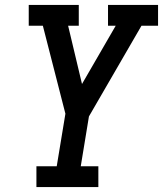

<svg xmlns="http://www.w3.org/2000/svg" viewBox="-20 -755 658 775"><path d="M127 0V-84H209L244 -296L153 -651H96V-735H298V-651H255L311 -416L447 -651H416V-735H618V-651H551L339 -285L306 -84H377V0Z"/></svg>

Font: Iosevka Etoile Medium Oblique
Style: Regular
Weight: 500
Italic angle: -9°
Designer: Belleve Invis
Foundry: Belleve Invis
Version: Version 15.5.2; ttfautohint (v1.8.4)